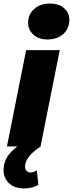

<svg xmlns="http://www.w3.org/2000/svg" viewBox="-32 -824 410 1080"><path d="M7 0 115 -542H304L196 0ZM235 -602Q185 -602 155.5 -629.5Q126 -657 126 -696Q126 -742 160 -773Q194 -804 249 -804Q299 -804 328.5 -778Q358 -752 358 -713Q358 -664 324.5 -633Q291 -602 235 -602ZM106 236Q49 236 18.5 206.5Q-12 177 -12 134Q-12 73 34 27Q80 -19 151 -46L197 0Q152 29 130.5 57.5Q109 86 109 113Q109 128 117.5 137Q126 146 140 146Q148 146 157 143Q166 140 175 135L184 215Q169 225 148 230.5Q127 236 106 236Z"/></svg>

Font: Montserrat Thin ExtraBold
Style: Italic
Weight: 800
Italic angle: -11.3°
Version: Version 9.000